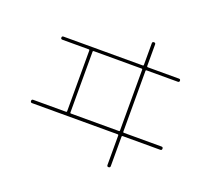

<svg xmlns="http://www.w3.org/2000/svg" viewBox="-129 -923 1258 1126"><g transform="rotate(20 500.0 -360.0)"><path d="M330.1 -575.2V-195.3Q330.1 -190.4 335 -190.4H634.8Q639.6 -190.4 639.6 -195.3V-575.2Q639.6 -580.1 634.8 -580.1H335Q330.1 -580.1 330.1 -575.2ZM99.6 -169.9Q89.8 -169.9 89.8 -180.2Q89.8 -190.4 99.6 -190.4H304.7Q309.6 -190.4 309.6 -195.3V-575.2Q309.6 -580.1 304.7 -580.1H139.6Q129.9 -580.1 129.9 -589.8Q129.9 -599.6 139.6 -599.6H634.8Q639.6 -599.6 639.6 -605.5V-740.2Q639.6 -750 649.9 -750Q660.2 -750 660.2 -740.2V-605.5Q660.2 -600.6 665 -599.6H860.4Q870.1 -599.6 870.1 -589.8Q870.1 -580.1 860.4 -580.1H665Q660.2 -580.1 660.2 -575.2V-195.3Q660.2 -190.4 665 -190.4H900.4Q910.2 -190.4 910.2 -180.2Q910.2 -169.9 900.4 -169.9H665Q660.2 -169.9 660.2 -165V19.5Q660.2 29.3 649.9 29.8Q639.6 30.3 639.6 19.5V-165Q639.6 -169.9 634.8 -169.9Z"/></g></svg>

Font: Rounded-X Mgen+ 2m thin
Style: Regular
Weight: 100
Designer: [Source Han Sans]
Ryoko NISHIZUKA  (kana & ideographs); Paul D. Hunt (Latin, Greek & Cyrillic); Wenlong ZHANG  (bopomofo
Version: Version 1.059.20150602